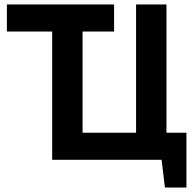

<svg xmlns="http://www.w3.org/2000/svg" viewBox="-20 -720 878 865"><path d="M820 125H723L708 0H215V-578H11V-700H494V-578H352V-122H593V-700H730V-122H820Z"/></svg>

Font: PT Sans
Style: Bold
Weight: 700
Version: Version 2.003W OFL; ttfautohint (v1.6)